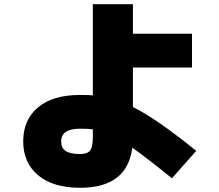

<svg xmlns="http://www.w3.org/2000/svg" viewBox="-20 -820 1040 910"><path d="M360 -210Q270 -210 270 -150Q270 -119 291 -104.5Q312 -90 360 -90Q394 -90 407 -106.5Q420 -123 420 -170V-207Q401 -210 360 -210ZM607 -120Q583 70 360 70Q232 70 161 11Q90 -48 90 -150Q90 -252 160 -311Q230 -370 360 -370Q401 -370 420 -368V-800H610V-660H890V-500H610V-313Q724 -256 910 -105L795 25Q670 -76 607 -120Z"/></svg>

Font: M PLUS 1p Black
Style: Regular
Weight: 900
Version: Version 1.061